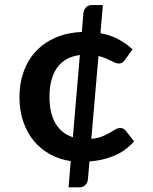

<svg xmlns="http://www.w3.org/2000/svg" viewBox="-20 -650 620 780"><path d="M304.5 -426.5Q241.5 -418 211.2 -374Q181 -330 181 -256.5Q181 -189.5 205.8 -148.2Q230.5 -107 276 -92.5ZM524.5 -75.5Q489 -35.5 441.8 -16.5Q394.5 2.5 343.5 6L337 79.5Q336 91.5 327 101.2Q318 111 304 111H258.5L267.5 4.5Q223 -2 184.8 -22.5Q146.5 -43 118.5 -76.2Q90.5 -109.5 74.8 -154.8Q59 -200 59 -256.5Q59 -311 75.8 -358.2Q92.5 -405.5 124.8 -440.5Q157 -475.5 204.2 -496.5Q251.5 -517.5 312.5 -520L319 -598.5Q320.5 -610 329.2 -619.8Q338 -629.5 352.5 -629.5H398L388 -515Q427.5 -508 459.5 -491.2Q491.5 -474.5 518.5 -449.5L487 -406Q482 -399 476.8 -395.5Q471.5 -392 462 -392Q455 -392 447.5 -395.2Q440 -398.5 430.2 -403.5Q420.5 -408.5 408.2 -413.5Q396 -418.5 380 -422.5L351 -86Q377.5 -88.5 395.2 -95.8Q413 -103 425.8 -110.5Q438.5 -118 448.2 -124Q458 -130 468 -130Q482.5 -130 490.5 -119.5Z"/></svg>

Font: Lato 2
Style: Bold
Weight: 700
Designer: Lukasz Dziedzic with Adam Twardoch and Botio Nikoltchev
Foundry: tyPoland Lukasz Dziedzic
Version: Version 2.015; 2015-08-06; http://www.latofonts.com/